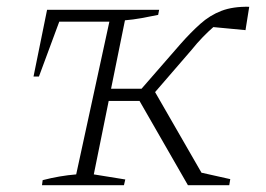

<svg xmlns="http://www.w3.org/2000/svg" viewBox="-20 -547 785 567"><path d="M535 0 392 -249H301L257 -32L350 -17L346 0H104L106 -15Q156 -28 205 -32L303 -483H155L95 -321H79L119 -518H450L447 -503Q423 -498 398 -493.5Q373 -489 349 -487L308 -285H398L513 -417Q543 -451 571.5 -476.5Q600 -502 634 -515Q668 -528 716 -527L705 -458L610 -467Q595 -454 578.5 -437Q562 -420 546 -400L438 -275L575 -37L660 -18L657 0Z"/></svg>

Font: Piazzolla SC ExtraLight
Style: Italic
Weight: 200
Italic angle: -11.3°
Designer: Juan Pablo del Peral
Foundry: Huerta Tipografica
Version: Version 1.330